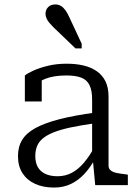

<svg xmlns="http://www.w3.org/2000/svg" viewBox="-20 -834 619 865"><path d="M410 -327V-279Q346 -270 299 -260Q252 -250 221 -237.5Q190 -225 172 -209.5Q154 -194 146.5 -174.5Q139 -155 139 -131Q139 -101 150.5 -81Q162 -61 184.5 -50.5Q207 -40 239 -40Q275 -40 304.5 -56Q334 -72 359.5 -102.5Q385 -133 408 -176L409 -120Q388 -81 361 -51.5Q334 -22 300 -5.5Q266 11 223 11Q175 11 138.5 -5.5Q102 -22 81.5 -53.5Q61 -85 61 -131Q61 -173 80 -204Q99 -235 140.5 -257.5Q182 -280 248 -297Q314 -314 410 -327ZM409 0 398 -117 395 -122V-386Q395 -426 383.5 -450Q372 -474 346.5 -484Q321 -494 279 -494Q221 -494 183 -478.5Q145 -463 125 -444Q123 -451 126 -459Q129 -467 135 -473.5Q141 -480 149.5 -484.5Q158 -489 168 -490V-377H92V-494Q106 -505 133 -517Q160 -529 197.5 -538Q235 -547 281 -547Q322 -547 356 -539Q390 -531 415.5 -513.5Q441 -496 455 -468Q469 -440 469 -398V-88Q469 -74 479 -66Q489 -58 507 -54.5Q525 -51 551 -48L556 -47V0ZM292 -757 348 -637V-616H320L221 -711Q211 -721 202.5 -731Q194 -741 189.5 -751.5Q185 -762 185 -772Q185 -790 197 -802Q209 -814 229 -814Q244 -814 255 -807Q266 -800 275 -787.5Q284 -775 292 -757Z"/></svg>

Font: Roboto Serif 20pt Light
Style: Regular
Weight: 300
Version: Version 1.008